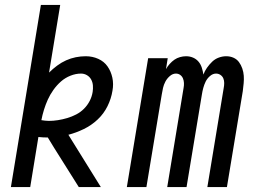

<svg xmlns="http://www.w3.org/2000/svg" viewBox="-20 -755 1040 775"><path d="M24 0 145 -735H223L178 -462Q193 -477 210.5 -490Q228 -503 247 -511.5Q266 -520 286 -524Q306 -528 326 -528Q353 -528 376.5 -517.5Q400 -507 414 -487Q428 -467 433.5 -441.5Q439 -416 434 -389Q429 -357 414 -326.5Q399 -296 374 -272.5Q349 -249 318 -234Q287 -219 256 -211L387 0H298L198 -159L173 -200H172Q163 -200 153.5 -200.5Q144 -201 135 -202L102 0ZM177 -267Q195 -267 214 -270Q233 -273 251.5 -278.5Q270 -284 287.5 -293Q305 -302 319 -316Q333 -330 342 -347.5Q351 -365 354 -384Q356 -397 355 -410Q354 -423 348 -434Q342 -445 331 -451.5Q320 -458 307 -458Q286 -458 264.5 -449.5Q243 -441 226 -426Q209 -411 195.5 -392Q182 -373 173 -353Q164 -333 157.5 -312Q151 -291 147 -270Q154 -269 161.5 -268Q169 -267 177 -267Z M492 0 578 -520H657L650 -476Q656 -487 665 -497Q674 -507 684 -514Q694 -521 706.5 -524.5Q719 -528 731 -528Q746 -528 759 -522.5Q772 -517 781 -506.5Q790 -496 794.5 -482Q799 -468 801 -454Q806 -468 815.5 -481.5Q825 -495 836.5 -506Q848 -517 863 -522.5Q878 -528 893 -528Q909 -528 922.5 -522Q936 -516 944.5 -504.5Q953 -493 958 -478.5Q963 -464 964 -449Q965 -434 963.5 -418.5Q962 -403 960 -387L896 0H817L883 -400Q885 -410 885 -420Q885 -430 881.5 -438.5Q878 -447 870 -452.5Q862 -458 852 -458Q839 -458 827.5 -448Q816 -438 810 -425.5Q804 -413 800.5 -400Q797 -387 795 -374L733 0H655L721 -400Q723 -410 722.5 -420Q722 -430 718.5 -438.5Q715 -447 707.5 -452.5Q700 -458 690 -458Q677 -458 665.5 -448Q654 -438 647.5 -425.5Q641 -413 638 -400Q635 -387 633 -374L571 0Z"/></svg>

Font: Iosevka Web
Style: Italic
Weight: 400
Italic angle: -9°
Monospace: yes
Designer: Belleve Invis
Foundry: Belleve Invis
Version: Version 28.0.3; ttfautohint (v1.8.3)